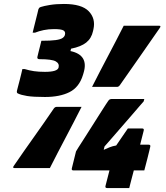

<svg xmlns="http://www.w3.org/2000/svg" viewBox="-20 -840 840 970"><path d="M445 -401Q484 -478 525 -555.5Q566 -633 605 -710H784Q796 -710 786 -697Q736 -624 685.5 -552.5Q635 -481 585 -409Q579 -401 571 -401ZM633 110H521Q510 110 513 99L533 21H351Q340 21 343 10L364 -75Q364 -76 375.5 -94Q387 -112 405 -140Q423 -168 443.5 -200.5Q464 -233 482.5 -262Q501 -291 513.5 -310.5Q526 -330 528 -332Q532 -337 536 -338.5Q540 -340 544 -340H709L706 -328Q702 -324 685.5 -304.5Q669 -285 645.5 -258Q622 -231 596 -201Q570 -171 546.5 -144Q523 -117 508 -100L504 -83Q519 -90 534 -96Q549 -102 567 -105Q575 -116 587.5 -135Q600 -154 611.5 -170Q623 -186 626 -191H698Q709 -191 706 -180L688 -109H731Q742 -109 739 -98Q738 -94 734 -77Q730 -60 724.5 -38.5Q719 -17 714.5 0Q710 17 709 21H656L646 59Q644 66 639.5 84Q635 102 633 110ZM392 -300Q353 -223 312 -145.5Q271 -68 232 9H53Q41 9 51 -4Q101 -77 152 -148.5Q203 -220 252 -292Q258 -300 266 -300ZM450 -683Q442 -646 415.5 -625Q389 -604 339 -594L336 -582Q430 -562 402 -471L399 -461Q380 -399 331 -374.5Q282 -350 207 -350Q148 -350 117 -355Q86 -360 70 -368Q63 -371 66 -383Q67 -387 71 -402.5Q75 -418 80 -437Q85 -456 88.5 -471.5Q92 -487 93 -491H105Q128 -484 151.5 -480.5Q175 -477 207 -477Q271 -477 276 -499Q281 -519 261.5 -530Q242 -541 180 -541Q166 -541 169 -553Q170 -558 174.5 -576Q179 -594 183.5 -611.5Q188 -629 189 -634Q237 -634 261.5 -637.5Q286 -641 296 -648Q306 -655 308 -664Q312 -679 301 -686Q290 -693 253 -693Q225 -693 201 -688Q177 -683 157 -675H145Q146 -679 150 -696Q154 -713 159.5 -734Q165 -755 169 -772Q173 -789 174 -793Q175 -796 177.5 -799.5Q180 -803 187 -805Q202 -810 232.5 -815Q263 -820 303 -820Q393 -820 428.5 -783Q464 -746 452 -692Z"/></svg>

Font: Recursive Sn Lnr St XBk
Style: Italic
Weight: 1000
Italic angle: -15°
Version: Version 1.079;hotconv 1.0.112;makeotfexe 2.5.65598; ttfautoh